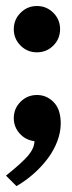

<svg xmlns="http://www.w3.org/2000/svg" viewBox="-27 -472 242 648"><path d="M42.4 -318.2Q19.5 -341.1 19.5 -373.5Q19.5 -406 42.4 -428.8Q65.2 -451.7 97.7 -451.7Q130.1 -451.7 153 -428.8Q175.8 -406 175.8 -373.5Q175.8 -341.1 153 -318.2Q130.1 -295.4 97.7 -295.4Q65.2 -295.4 42.4 -318.2ZM97.7 -151.4Q124.3 -151.4 145.1 -135.3Q166 -119.1 173.1 -93.5Q178 -75.7 178 -55.9Q178 -25.9 166.3 5Q154.5 35.9 134 63.2Q113.5 90.6 86.5 114.4Q59.6 138.2 28.6 156.2L-6.8 120.8Q48.3 76.7 68.5 52.5Q88.6 28.3 89.4 4.4Q59.6 1 39.6 -21.2Q19.5 -43.5 19.5 -73.2Q19.5 -105.7 42.4 -128.5Q65.2 -151.4 97.7 -151.4Z"/></svg>

Font: Orelega One
Style: Regular
Weight: 400
Version: Version 1.1 ; ttfautohint (v1.8.3)